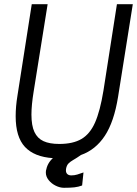

<svg xmlns="http://www.w3.org/2000/svg" viewBox="-20 -745 652 913"><path d="M198 75.5Q198 70 198.5 67Q205 30.5 231.5 7Q143 1 98.8 -46.2Q54.5 -93.5 54.5 -192.5Q54.5 -238.5 63 -290L131 -725H206.5L140 -309.5Q129.5 -245 129.5 -200Q129.5 -147.5 143.8 -117.2Q158 -87 186.8 -73.8Q215.5 -60.5 262 -60.5Q327 -60.5 367.2 -84Q407.5 -107.5 431.8 -162Q456 -216.5 472 -314.5L536 -725H611.5L541.5 -285Q522.5 -166 478.5 -99.2Q434.5 -32.5 365 -8Q361.5 -5 348 3.5L338.5 9.5L328.5 15.5Q314.5 23.5 305.8 32.2Q297 41 294 58Q293.5 60.5 293.5 65.5Q293.5 76.5 300.2 82.8Q307 89 319 89Q334 89 347.2 85Q360.5 81 377 75L370.5 137Q353.5 143.5 334 145.8Q314.5 148 284 148Q265 148 244.8 138Q224.5 128 211.2 111.2Q198 94.5 198 75.5Z"/></svg>

Font: JuliaMono Light
Style: Italic
Weight: 300
Italic angle: -9°
Monospace: yes
Designer: cormullion
Foundry: corm
Version: Version 0.054; ttfautohint (v1.8.4)